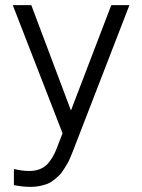

<svg xmlns="http://www.w3.org/2000/svg" viewBox="-20 -520 555 749"><path d="M210 36.1 224.1 0 29.8 -500H102.1L256.8 -88.9L414.1 -500H484.9L275.9 40Q269 58.1 265.6 66.9Q262.2 75.7 254.9 93Q247.6 110.4 242.2 119.4Q236.8 128.4 227.5 142.8Q218.3 157.2 210 165Q201.7 172.9 189.5 182.6Q177.2 192.4 164.3 197.3Q151.4 202.1 135 205.6Q118.7 209 100.1 209Q67.9 209 34.2 202.1V139.2Q65.9 147 94.2 147Q120.1 147 139.9 137.9Q159.7 128.9 173.1 110.6Q186.5 92.3 193.6 76.9Q200.7 61.5 210 36.1Z"/></svg>

Font: LT Superior
Style: Regular
Weight: 400
Designer: Daniel Lyons
Foundry: LyonsType
Version: Version 1.000